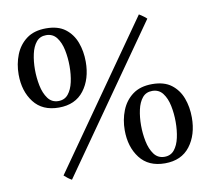

<svg xmlns="http://www.w3.org/2000/svg" viewBox="-78 -787 971 885"><g transform="rotate(-10 407.0 -345.0)"><path d="M346 -516Q346 -435 305.5 -382Q265 -329 188 -329Q111 -329 71 -381Q31 -433 31 -511Q31 -560 48 -603Q65 -646 100.5 -672.5Q136 -699 192 -699Q248 -699 281.5 -673.5Q315 -648 330.5 -606.5Q346 -565 346 -516ZM187 -668Q158 -668 141 -647.5Q124 -627 116.5 -593Q109 -559 109 -520Q109 -482 116.5 -445Q124 -408 142 -383.5Q160 -359 191 -359Q220 -359 237 -380Q254 -401 261.5 -435Q269 -469 269 -509Q269 -548 261.5 -584.5Q254 -621 236 -644.5Q218 -668 187 -668ZM660 -662 189 9Q171 -1 154 -17L625 -688Q634 -682 643 -676Q652 -670 660 -662ZM783 -178Q783 -97 742.5 -44Q702 9 625 9Q548 9 508 -43Q468 -95 468 -173Q468 -222 485 -265Q502 -308 537.5 -334.5Q573 -361 629 -361Q685 -361 718.5 -335.5Q752 -310 767.5 -268.5Q783 -227 783 -178ZM624 -330Q595 -330 578 -309.5Q561 -289 553.5 -255Q546 -221 546 -182Q546 -144 553.5 -107Q561 -70 579 -45.5Q597 -21 628 -21Q657 -21 674 -42Q691 -63 698.5 -97Q706 -131 706 -171Q706 -210 698.5 -246.5Q691 -283 673 -306.5Q655 -330 624 -330Z"/></g></svg>

Font: Tiro Devanagari Hindi
Style: Regular
Weight: 400
Designer: Devanagari: John Hudson & Fiona Ross. Latin: John Hudson.
Foundry: Tiro Typeworks Ltd.
Version: Version 1.52